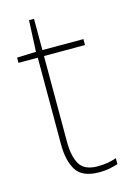

<svg xmlns="http://www.w3.org/2000/svg" viewBox="-106 -713 530 778"><g transform="rotate(-15 159.5 -324.5)"><path d="M212 -15Q237 -15 256 -18.5Q275 -22 291 -28V-3Q275 2 256.5 6Q238 10 212 10Q142 10 116.5 -30Q91 -70 91 -140V-503H10V-525L90 -528L96 -659H117V-528H289V-503H117V-143Q117 -82 137 -48.5Q157 -15 212 -15Z"/></g></svg>

Font: Noto Sans Syriac Western Thin
Style: Regular
Weight: 100
Designer: Patrick Giasson and the Monotype Design Team
Foundry: Monotype Imaging Inc.
Version: Version 3.000; ttfautohint (v1.8.4.7-5d5b)